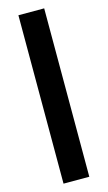

<svg xmlns="http://www.w3.org/2000/svg" viewBox="-137 -824 561 1000"><g transform="rotate(-15 143.5 -324.0)"><path d="M74 -778H213V130H74Z"/></g></svg>

Font: Gmarket Sans TTF Bold
Style: Regular
Weight: 700
Designer: Creative Director : Sungho Lee; Art Director : Kiwoong Choi; Project Manager : Sori Yang, Jongwook Yoon; Font Designer :
Foundry: Sandoll Inc.
Version: Version 1.000;hotconv 1.0.109;makeotfexe 2.5.65596